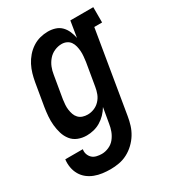

<svg xmlns="http://www.w3.org/2000/svg" viewBox="-185 -641 867 957"><g transform="rotate(-30 248.0 -162.5)"><path d="M169 213Q146 213 123 210Q100 207 79 199Q58 191 41 177.5Q24 164 13 145Q2 126 -2 103Q-6 80 -3 57H98Q95 72 100 86Q105 100 115 109Q125 118 139.5 121.5Q154 125 169 125Q189 125 209.5 116Q230 107 243.5 90Q257 73 264.5 53Q272 33 275 12L290 -75Q279 -56 263.5 -40Q248 -24 229.5 -13Q211 -2 190.5 3Q170 8 150 8Q124 8 101 -1Q78 -10 63 -29Q48 -48 41 -71.5Q34 -95 31.5 -119.5Q29 -144 31 -170Q33 -196 37 -221L59 -351Q63 -374 69.5 -396.5Q76 -419 87 -440.5Q98 -462 114 -480.5Q130 -499 150.5 -512.5Q171 -526 194 -532Q217 -538 240 -538Q262 -538 282 -531.5Q302 -525 316 -510.5Q330 -496 338 -477Q346 -458 350 -438L365 -530H497V-442H452L374 26Q370 51 362.5 75Q355 99 341.5 121Q328 143 308.5 161.5Q289 180 266 192Q243 204 218 208.5Q193 213 169 213ZM206 -80Q225 -80 243.5 -87.5Q262 -95 276 -110Q290 -125 297 -143.5Q304 -162 307 -181L329 -311Q331 -326 332.5 -341.5Q334 -357 333 -371.5Q332 -386 328.5 -400.5Q325 -415 317 -426.5Q309 -438 296 -444Q283 -450 268 -450Q247 -450 226.5 -441Q206 -432 191.5 -415Q177 -398 169 -378Q161 -358 158 -337L136 -207Q134 -193 133 -178Q132 -163 134 -149Q136 -135 140.5 -122Q145 -109 154.5 -99Q164 -89 177.5 -84.5Q191 -80 206 -80Z"/></g></svg>

Font: Iosevka Slab Semibold
Style: Italic
Weight: 600
Italic angle: -9°
Monospace: yes
Designer: Belleve Invis
Foundry: Belleve Invis
Version: Version 11.1.1; ttfautohint (v1.8.3)